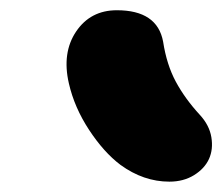

<svg xmlns="http://www.w3.org/2000/svg" viewBox="-20 -830 432 373"><path d="M309.1 -477.1Q258.8 -477.1 213.9 -509.8Q181.6 -534.2 153.1 -577.6Q124.5 -621.1 113.8 -668Q100.1 -727.5 127.9 -768.8Q155.8 -810.1 207 -810.1Q285.6 -810.1 296.9 -749Q303.7 -704.6 321.5 -671.4Q339.4 -638.2 368.2 -606.9Q386.7 -586.9 390.6 -563.5Q394.5 -540 386 -521.2Q377.4 -502.4 356.9 -489.7Q336.4 -477.1 309.1 -477.1Z"/></svg>

Font: Shantell Sans Irregular
Style: Italic
Weight: 800
Italic angle: -11.31°
Designer: Stephen Nixon, Anya Danilova, Shantell Martin
Foundry: Arrow Type
Version: Version 1.006;[9816181b4]